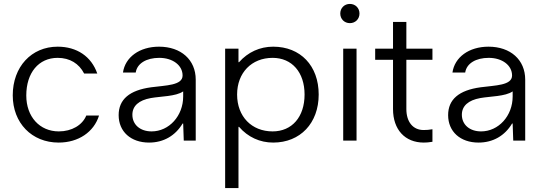

<svg xmlns="http://www.w3.org/2000/svg" viewBox="-20 -717 2768 979"><path d="M279 10C380 10 459 -44 485 -128H420C400 -79 346 -47 280 -47C182 -47 114 -122 114 -230C114 -346 177 -422 274 -422C336 -422 383 -393 409 -342H476C446 -429 372 -479 274 -479C140 -479 45 -376 45 -231C45 -90 142 10 279 10Z M791 -479C691 -479 618 -425 607 -347H672C679 -394 727 -422 792 -422C861 -422 911 -384 911 -332C911 -281 825 -282 751 -272C640 -257 585 -210 585 -130C585 -46 647 10 740 10C814 10 874 -25 911 -87H914L917 0H978V-311C978 -412 903 -479 791 -479ZM753 -47C695 -47 655 -81 655 -132C655 -177 688 -206 749 -217C799 -226 877 -225 914 -251V-225C914 -126 842 -47 753 -47Z M1373 -479C1305 -479 1244 -451 1199 -400H1196V-469H1128V242H1196V-70H1199C1244 -18 1305 10 1373 10C1511 10 1605 -89 1605 -235C1605 -382 1512 -479 1373 -479ZM1370 -47C1263 -47 1189 -123 1189 -235C1189 -346 1263 -422 1370 -422C1469 -422 1533 -348 1533 -235C1533 -121 1469 -47 1370 -47Z M1764 -599C1792 -599 1813 -620 1813 -648C1813 -676 1792 -697 1764 -697C1736 -697 1715 -676 1715 -648C1715 -620 1736 -599 1764 -599ZM1798 0V-469H1730V0Z M2185 -469H2052V-605H1984V-469H1893V-412H1984V-161C1984 -56 2045 10 2141 10C2154 10 2167 9 2185 6V-58C2168 -55 2155 -54 2140 -54C2086 -54 2052 -95 2052 -161V-412H2185Z M2471 -479C2371 -479 2298 -425 2287 -347H2352C2359 -394 2407 -422 2472 -422C2541 -422 2591 -384 2591 -332C2591 -281 2505 -282 2431 -272C2320 -257 2265 -210 2265 -130C2265 -46 2327 10 2420 10C2494 10 2554 -25 2591 -87H2594L2597 0H2658V-311C2658 -412 2583 -479 2471 -479ZM2433 -47C2375 -47 2335 -81 2335 -132C2335 -177 2368 -206 2429 -217C2479 -226 2557 -225 2594 -251V-225C2594 -126 2522 -47 2433 -47Z"/></svg>

Font: UULA Sans
Style: Regular
Weight: 400
Designer: Mohamed Gaber, Laura Garcia Mut
Foundry: Kief Type Foundry
Version: Version 3.006;hotconv 1.0.109;makeotfexe 2.5.65596